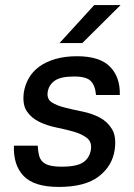

<svg xmlns="http://www.w3.org/2000/svg" viewBox="-20 -730 530 758"><path d="M212 8Q115 8 73.5 -35Q32 -78 35 -155H129Q130 -133 134 -117Q138 -101 148.5 -91Q159 -81 177.5 -76.5Q196 -72 223 -72Q284 -72 309 -89.5Q334 -107 339 -140Q343 -170 323 -185.5Q303 -201 271.5 -210Q240 -219 203 -226.5Q166 -234 135 -249Q104 -264 86 -290.5Q68 -317 74 -365Q79 -396 94 -422Q109 -448 135 -467Q161 -486 198.5 -497Q236 -508 284 -508Q374 -508 414.5 -466.5Q455 -425 453 -355H359Q356 -392 338.5 -410Q321 -428 273 -428Q219 -428 195.5 -411Q172 -394 168 -365Q165 -338 185 -325.5Q205 -313 237 -305Q269 -297 306 -289.5Q343 -282 373.5 -266Q404 -250 422 -220.5Q440 -191 433 -140Q424 -75 370 -33.5Q316 8 212 8ZM352 -710H456L305 -560H215Z"/></svg>

Font: Retni Sans Medium
Style: Italic
Weight: 500
Italic angle: -8°
Designer: Vitaly Kuzmin
Foundry: ParaType Ltd.
Version: Version 1.00;June 10, 2019;FontCreator 11.5.0.2425 64-bit; t